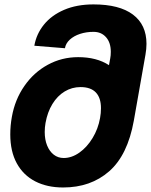

<svg xmlns="http://www.w3.org/2000/svg" viewBox="-20 -814 668 850"><path d="M25.5 -219Q25.5 -258 32.5 -296.5Q46 -373 87.8 -433.2Q129.5 -493.5 191.5 -527.2Q253.5 -561 326 -561Q408 -561 462.5 -525.5L468 -555.5Q470.5 -568 470.5 -584.5Q470.5 -625.5 449.5 -649.2Q428.5 -673 394 -673Q362 -673 334.5 -664Q307 -655 289 -638.5Q271 -622 267.5 -600.5L132 -611.5Q141 -663.5 174.5 -705Q208 -746.5 264 -770.5Q320 -794.5 394 -794.5Q508.5 -794.5 568.5 -749.5Q628.5 -704.5 628.5 -620Q628.5 -597.5 624 -572L572.5 -280Q545 -127 463.2 -55.5Q381.5 16 259.5 16Q188.5 16 135.8 -11.2Q83 -38.5 54.2 -91.2Q25.5 -144 25.5 -219ZM423 -291.5Q427 -313 427 -335Q427 -381 404.2 -404.8Q381.5 -428.5 336.5 -428.5Q298.5 -428.5 266.2 -409Q234 -389.5 212 -353.5Q190 -317.5 181.5 -269.5Q178 -250 178 -229.5Q178 -196 188.5 -170Q199 -144 218 -129.2Q237 -114.5 262 -114.5Q297.5 -114.5 331.2 -138.2Q365 -162 389.8 -202.8Q414.5 -243.5 423 -291.5Z"/></svg>

Font: JuliaMono Black
Style: Italic
Weight: 900
Italic angle: -9°
Monospace: yes
Designer: cormullion
Foundry: corm
Version: Version 0.057; ttfautohint (v1.8.4)